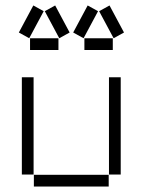

<svg xmlns="http://www.w3.org/2000/svg" viewBox="-20 -683 522 703"><path d="M49 -564 87 -543 140 -642 102 -663ZM144 -642 197 -543 235 -564 182 -663ZM248 -564 286 -543 339 -642 301 -663ZM343 -642 396 -543 434 -564 381 -663ZM90 -500H194V-543H90ZM289 -500H393V-543H289ZM60 -44H103V-400H60ZM379 -44H422V-400H379ZM104 0H378V-43H104Z"/></svg>

Font: Anthony
Style: Regular
Weight: 400
Designer: Sun Young Oh
Foundry: Velvetyne Type Foundry
Version: Version 1.000;hotconv 1.0.109;makeotfexe 2.5.65596